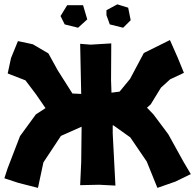

<svg xmlns="http://www.w3.org/2000/svg" viewBox="-36 -868 912 898"><path d="M338.9 -663.1 343.8 -428.7 302.7 -430.7 233.4 -540 190.4 -618.2 117.2 -661.1 47.9 -675.8 15.6 -596.7 0 -524.4 83 -492.2 131.8 -427.7 176.8 -362.3 131.8 -333 57.6 -231.4 -1 -79.1 -15.6 -34.2 49.8 -12.7 141.6 10.7 167 -108.4 249 -232.4 345.7 -275.4 343.8 -109.4 338.9 -2 427.7 -3.9 503.9 0 491.2 -243.2V-282.2L495.1 -281.2L573.2 -225.6L650.4 -112.3L700.2 10.7L784.2 -18.6L856.4 -53.7L822.3 -111.3L751 -240.2L681.6 -333L651.4 -364.3L668.9 -379.9L716.8 -458L759.8 -497.1L824.2 -527.3L795.9 -596.7L758.8 -680.7L636.7 -620.1L572.3 -499L523.4 -439.5L485.4 -434.6L483.4 -493.2L484.4 -665L387.7 -659.2ZM247.1 -793 266.6 -753.9 329.1 -738.3 372.1 -777.3 352.5 -843.8H278.3ZM461.9 -796.9 477.5 -753.9 540 -738.3 575.2 -773.4 563.5 -832 512.7 -847.7 461.9 -820.3Z"/></svg>

Font: MaokenAssortedSans-TC
Style: Regular
Weight: 500
Version: Version 0.83